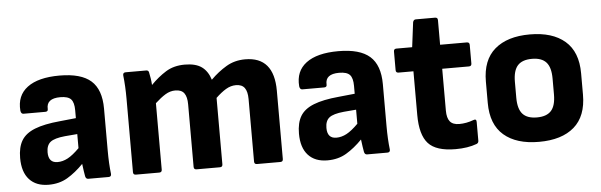

<svg xmlns="http://www.w3.org/2000/svg" viewBox="-44 -770 2890 924"><g transform="rotate(-5 1401.0 -307.5)"><path d="M158 12Q98 12 65 -24Q32 -60 32 -128Q32 -180 51.5 -212.5Q71 -245 116.5 -263Q162 -281 238 -288L316 -296V-334Q316 -372 301.5 -387.5Q287 -403 250 -403Q182 -403 185 -352Q186 -339 172 -339H67Q55 -339 53 -355Q47 -428 99.5 -467.5Q152 -507 255 -507Q359 -507 407 -464.5Q455 -422 455 -330V-127Q455 -64 461 -14Q462 0 448 0H350Q339 0 336 -13Q332 -34 327 -74Q289 -35 249.5 -11.5Q210 12 158 12ZM166 -144Q166 -93 210 -93Q235 -93 259.5 -106Q284 -119 316 -151V-219L256 -214Q205 -209 185.5 -193.5Q166 -178 166 -144Z M580 0Q567 0 567 -13V-368Q567 -429 561 -481Q560 -495 574 -495H673Q684 -495 686 -485Q689 -472 691.5 -455.5Q694 -439 695 -423Q730 -459 768.5 -483Q807 -507 860 -507Q913 -507 942 -486Q971 -465 984 -423Q1020 -459 1060.5 -483Q1101 -507 1152 -507Q1291 -507 1291 -343V-13Q1291 0 1278 0H1165Q1152 0 1152 -13V-315Q1152 -351 1139 -369Q1126 -387 1097 -387Q1072 -387 1048.5 -373Q1025 -359 999 -334V-13Q999 0 986 0H873Q860 0 860 -13V-315Q860 -351 847 -369Q834 -387 804 -387Q779 -387 756 -373Q733 -359 706 -334V-13Q706 0 693 0Z M1505 12Q1445 12 1412 -24Q1379 -60 1379 -128Q1379 -180 1398.5 -212.5Q1418 -245 1463.5 -263Q1509 -281 1585 -288L1663 -296V-334Q1663 -372 1648.5 -387.5Q1634 -403 1597 -403Q1529 -403 1532 -352Q1533 -339 1519 -339H1414Q1402 -339 1400 -355Q1394 -428 1446.5 -467.5Q1499 -507 1602 -507Q1706 -507 1754 -464.5Q1802 -422 1802 -330V-127Q1802 -64 1808 -14Q1809 0 1795 0H1697Q1686 0 1683 -13Q1679 -34 1674 -74Q1636 -35 1596.5 -11.5Q1557 12 1505 12ZM1513 -144Q1513 -93 1557 -93Q1582 -93 1606.5 -106Q1631 -119 1663 -151V-219L1603 -214Q1552 -209 1532.5 -193.5Q1513 -178 1513 -144Z M2124 12Q2030 12 1992 -30Q1954 -72 1954 -168V-379H1882Q1869 -379 1869 -392V-482Q1869 -495 1882 -495H1958L1973 -614Q1976 -627 1987 -627H2080Q2093 -627 2093 -614V-495H2222Q2235 -495 2235 -482V-392Q2235 -379 2222 -379H2093V-177Q2093 -141 2107 -124Q2121 -107 2152 -107Q2186 -107 2221 -120Q2236 -126 2236 -110V-19Q2236 -8 2226 -4Q2183 12 2124 12Z M2527 12Q2418 12 2357.5 -40Q2297 -92 2297 -196V-299Q2297 -403 2357.5 -455Q2418 -507 2527 -507Q2636 -507 2696.5 -455Q2757 -403 2757 -299V-196Q2757 -92 2697 -40Q2637 12 2527 12ZM2527 -106Q2574 -106 2596 -130.5Q2618 -155 2618 -209V-286Q2618 -340 2596 -364.5Q2574 -389 2527 -389Q2480 -389 2458 -364.5Q2436 -340 2436 -286V-209Q2436 -155 2458 -130.5Q2480 -106 2527 -106Z"/></g></svg>

Font: Sofia Sans ExtraBold
Style: Regular
Weight: 800
Designer: Botio Nikoltchev, Ani Petrova
Foundry: lettersoup
Version: Version 4.101; ttfautohint (v1.8.4.7-5d5b)